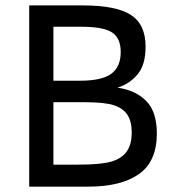

<svg xmlns="http://www.w3.org/2000/svg" viewBox="-20 -696 661 716"><path d="M564.9 -198.2Q564.9 -94.2 498.5 -47.1Q432.1 0 309.1 0H88.9V-675.8H289.1Q413.1 -675.8 468 -640.4Q522.9 -605 522.9 -522Q522.9 -454.1 492.9 -418.5Q462.9 -382.8 418 -369.1Q484.9 -359.9 524.9 -319.8Q564.9 -279.8 564.9 -198.2ZM430.2 -502Q430.2 -553.7 397.9 -575Q365.7 -596.2 283.2 -596.2H179.2V-395H278.8Q359.9 -395 395 -420.9Q430.2 -446.8 430.2 -502ZM471.2 -202.1Q471.2 -244.1 454.8 -268.3Q438.5 -292.5 404.3 -303.7Q370.1 -314.9 293.9 -314.9H179.2V-82H271Q356.9 -82 395.5 -93.5Q434.1 -105 452.6 -131.1Q471.2 -157.2 471.2 -202.1Z"/></svg>

Font: Lorenzo Sans
Style: Regular
Weight: 400
Foundry: Intel Corporation
Version: Version 1.00; ttfautohint (v1.5)